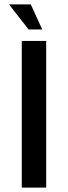

<svg xmlns="http://www.w3.org/2000/svg" viewBox="-20 -853 309 873"><path d="M79 0V-667H190V0ZM110 -719 21 -833H120L172 -719Z"/></svg>

Font: Maven Pro Medium
Style: Regular
Weight: 500
Designer: Joe Prince
Foundry: Joe Prince
Version: Version 2.103